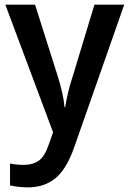

<svg xmlns="http://www.w3.org/2000/svg" viewBox="-20 -561 554 821"><path d="M2.9 -541H129.9L226.1 -237.8Q251.5 -157.7 255.9 -103H258.8Q268.6 -167.5 292 -237.8L383.8 -541H511.2L296.9 69.8Q264.6 162.1 217 201.2Q169.4 240.2 99.1 240.2Q61.5 240.2 22.9 231.9V138.2Q49.8 144 82 144Q120.1 144 145.5 126.2Q170.9 108.4 188 58.1L207 4.9Z"/></svg>

Font: Droid Sans TV
Style: Bold
Weight: 600
Version: Version 1.00